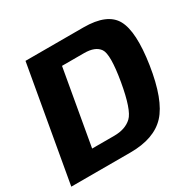

<svg xmlns="http://www.w3.org/2000/svg" viewBox="-161 -829 988 983"><g transform="rotate(-30 333.0 -337.5)"><path d="M-10.8 0H338.9Q479.7 0 549 -74.7Q618.2 -149.4 647.3 -337.9Q675.4 -522.6 633.2 -598.8Q591.1 -675 450.6 -675H108.2ZM179.2 -115.6 257.3 -559.4H387.7Q453.8 -559.4 478.3 -523.5Q502.9 -487.5 477.4 -337.9Q451.2 -186.5 413.5 -151.1Q375.7 -115.6 309.6 -115.6Z"/></g></svg>

Font: Anybody Thin
Style: Italic
Weight: 100
Italic angle: -10°
Designer: Tyler Finck
Foundry: Etcetera Type Company
Version: Version 1.114;gftools[0.9.25]